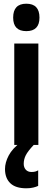

<svg xmlns="http://www.w3.org/2000/svg" viewBox="-20 -782 284 1036"><path d="M122 -762Q193 -762 193 -687Q193 -614 122 -614Q51 -614 51 -687Q51 -762 122 -762ZM187 -547V0H57V-547ZM108 102Q108 121 119 133.5Q130 146 150 146Q163 146 171 143.5Q179 141 186 137V221Q176 226 159.5 230Q143 234 122 234Q64 234 35.5 206.5Q7 179 7 130Q7 95 27 57Q47 19 93 -15L162 0Q130 34 119 56Q108 78 108 102Z"/></svg>

Font: Noto Sans Armenian ExtraCondensed
Style: Bold
Weight: 700
Width: 2
Designer: Monotype Design Team
Foundry: Monotype Imaging Inc.
Version: Version 2.008; ttfautohint (v1.8.4.7-5d5b)